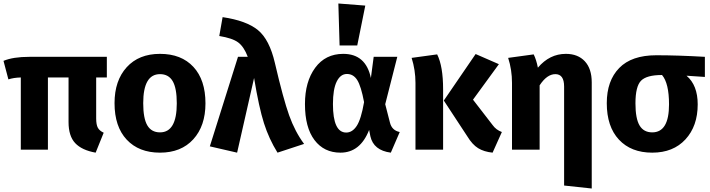

<svg xmlns="http://www.w3.org/2000/svg" viewBox="-21 -856 4061 1098"><path d="M590 -413H529V-179Q529 -143 538.5 -125.5Q548 -108 572 -97L526 17Q447 3 409 -37.5Q371 -78 371 -158V-413H253V0H98V-413Q57 -412 27 -402L-1 -508Q54 -531 147 -531H590Z M894 -548Q1016 -548 1085 -473.5Q1154 -399 1154 -265Q1154 -136 1084.5 -59.5Q1015 17 894 17Q773 17 703.5 -57.5Q634 -132 634 -266Q634 -395 703.5 -471.5Q773 -548 894 -548ZM894 -432Q798 -432 798 -266Q798 -179 821.5 -139Q845 -99 894 -99Q990 -99 990 -265Q990 -352 966.5 -392Q943 -432 894 -432Z M1252 -758Q1388 -738 1454 -684Q1520 -630 1551 -496Q1599 -290 1632.5 -196.5Q1666 -103 1718 -33L1566 17Q1517 -62 1488.5 -151.5Q1460 -241 1432 -410L1335 17L1179 -19L1340 -531H1396Q1374 -589 1341 -613.5Q1308 -638 1233 -650Z M1914 -836 2068 -824 2022 -596H1921ZM1942 -548Q2071 -548 2100 -410L2116 -531H2251L2182 -260L2209 -155Q2220 -110 2265 -101L2214 17Q2115 4 2097 -77L2090 -113Q2039 17 1926 17Q1832 17 1777.5 -55Q1723 -127 1723 -261Q1723 -389 1781.5 -468.5Q1840 -548 1942 -548ZM1883 -261Q1883 -98 1959 -98Q1994 -98 2019 -136Q2044 -174 2061 -272Q2044 -363 2022 -398Q2000 -433 1963 -433Q1926 -433 1904.5 -389.5Q1883 -346 1883 -261Z M2832 -489 2684 -286 2796 -141Q2816 -113 2849 -101L2796 17Q2747 12 2713.5 -8.5Q2680 -29 2651 -77L2517 -281L2699 -547ZM2479 -545Q2513 -477 2513 -345V0H2355V-382Q2355 -455 2333 -525Z M3215 -548Q3284 -548 3323.5 -505.5Q3363 -463 3363 -385V222L3205 205V-361Q3205 -432 3155 -432Q3107 -432 3065 -368V0H2907V-382Q2907 -457 2885 -525L3031 -545Q3046 -515 3055 -469Q3122 -548 3215 -548Z M4010 -531V-416L3905 -423Q3969 -369 3969 -259Q3969 -135 3899 -59Q3829 17 3709 17Q3588 17 3518.5 -57.5Q3449 -132 3449 -266Q3449 -394 3520 -467Q3591 -540 3732 -540Q3855 -540 4010 -531ZM3709 -99Q3805 -99 3805 -259Q3805 -380 3765 -427H3764Q3677 -427 3645 -394.5Q3613 -362 3613 -265Q3613 -178 3636.5 -138.5Q3660 -99 3709 -99Z"/></svg>

Font: Fira Sans
Style: Bold
Weight: 700
Designer: bBox Type GmbH & Carrois Corporate GbR & Edenspiekermann AG
Foundry: bBox Type GmbH & Carrois Corporate GbR & Edenspiekermann AG
Version: Version 4.301;PS 004.301;hotconv 1.0.88;makeotf.lib2.5.64775